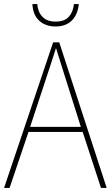

<svg xmlns="http://www.w3.org/2000/svg" viewBox="-20 -1016 544 943"><path d="M476 -93 386 -368H120L27 -93H0L241 -808H271L504 -93ZM282 -694Q276 -714 269.5 -734Q263 -754 255 -780Q248 -758 241 -736.5Q234 -715 227 -693L128 -393H377ZM367 -996Q362 -944 332.5 -915Q303 -886 253 -886Q204 -886 173 -914Q142 -942 139 -996H163Q166 -957 188.5 -933.5Q211 -910 253 -910Q297 -910 318 -933.5Q339 -957 343 -996Z"/></svg>

Font: Noto Sans Telugu UI SemiCondensed Thin
Style: Regular
Weight: 100
Width: 4
Designer: Jelle Bosma - Monotype Design Team
Foundry: Monotype Imaging Inc.
Version: Version 2.005; ttfautohint (v1.8.4.7-5d5b)